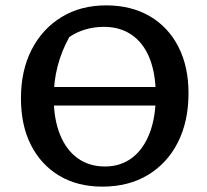

<svg xmlns="http://www.w3.org/2000/svg" viewBox="-20 -685 772 715"><path d="M123 -292V-361H616V-292ZM361 10Q269 10 201 -30.5Q133 -71 95.5 -144.5Q58 -218 58 -319Q58 -422 97.5 -499.5Q137 -577 208.5 -621Q280 -665 375 -665Q469 -665 538 -624.5Q607 -584 644.5 -510.5Q682 -437 682 -338Q682 -233 642.5 -155Q603 -77 531 -33.5Q459 10 361 10ZM371 -65Q429 -65 471.5 -97Q514 -129 537 -188.5Q560 -248 560 -330Q560 -410 537.5 -467Q515 -524 471.5 -554.5Q428 -585 367 -585Q331 -585 298.5 -575.5Q266 -566 238 -547Q180 -442 180 -322Q180 -243 203 -185Q226 -127 269 -96Q312 -65 371 -65Z"/></svg>

Font: Piazzolla 24pt SemiBold
Style: Regular
Weight: 600
Designer: Juan Pablo del Peral
Foundry: Huerta Tipografica
Version: Version 2.005